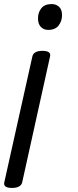

<svg xmlns="http://www.w3.org/2000/svg" viewBox="-24 -535 384 944"><path d="M184 -285Q229 -285 222 -257L85 362Q82 375 69.5 382Q57 389 35 389Q-9 389 -3 362L135 -257Q138 -271 150.5 -278Q163 -285 184 -285ZM230 -515Q252 -515 266.5 -501.5Q281 -488 281 -460Q281 -432 264.5 -410Q248 -388 213 -388Q191 -388 177 -402.5Q163 -417 163 -443Q162 -472 178.5 -493.5Q195 -515 230 -515Z"/></svg>

Font: Playwrite AT
Style: Italic
Weight: 400
Italic angle: -13.0072°
Designer: Veronika Burian, José Scaglione
Foundry: TypeTogether
Version: Version 1.002